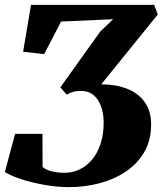

<svg xmlns="http://www.w3.org/2000/svg" viewBox="-20 -763 673 789"><path d="M264 6Q215.5 6 163 -3.2Q110.5 -12.5 67 -26.8Q23.5 -41 0 -56L42 -213H154.5L155 -77Q166.5 -66 190.5 -59.5Q214.5 -53 245 -53Q279 -53 308.2 -67.2Q337.5 -81.5 359.5 -108.5Q381.5 -135.5 393.8 -173.8Q406 -212 406 -260Q406 -296.5 395.2 -326Q384.5 -355.5 364 -372.5Q343.5 -389.5 313 -389.5Q293 -389.5 278.8 -385Q264.5 -380.5 254 -374L228 -404L392 -633.5L445 -684L231 -674.5L161.5 -540.5L75 -550.5L107.5 -743H613.5L628.5 -703.5L396 -416.5Q459.5 -416 505.2 -397Q551 -378 576 -341.5Q601 -305 601 -251.5Q601 -186.5 572.8 -138Q544.5 -89.5 496.5 -57.5Q448.5 -25.5 388 -9.8Q327.5 6 264 6Z"/></svg>

Font: Merriweather 24pt Black
Style: Italic
Weight: 900
Italic angle: -7.8°
Designer: Eben Sorkin
Foundry: Eben Sorkin
Version: Version 2.101